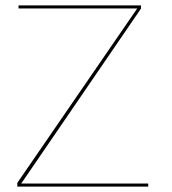

<svg xmlns="http://www.w3.org/2000/svg" viewBox="-20 -695 641 715"><path d="M44.5 0H532V-11.5H59L505 -663V-675H49V-663.5H491L44.5 -14Z"/></svg>

Font: Anybody SemiExpanded Thin
Style: Regular
Weight: 250
Width: 6
Version: Version 1.113;gftools[0.9.25]